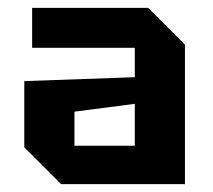

<svg xmlns="http://www.w3.org/2000/svg" viewBox="-20 -720 544 490"><path d="M42 -344V-513L324 -523V-598H62V-700H358L452 -606V-250H136ZM170 -435V-348H324V-455Z"/></svg>

Font: Tektur SemiBold
Style: Regular
Weight: 600
Designer: Adam Jagosz
Foundry: Adam Jagosz
Version: Version 1.005;gftools[0.9.30]